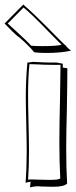

<svg xmlns="http://www.w3.org/2000/svg" viewBox="-26 -787 331 841"><path d="M-6 -684 76 -767Q117 -733 218 -630Q231 -617 241 -607Q258 -590 265 -585L264 -584Q278 -570 285 -565Q239 -555 178 -555Q144 -555 124 -558Q96 -592 54 -627V-626Q32 -644 -6 -684ZM222 -513 249 -508V-491L269 -488Q269 -430 267 -315Q264 -197 264 -137Q264 -48 268 17Q254 31 210 31Q181 31 166 30H167Q163 30 155 30Q147 29 143 29Q121 29 106 34Q106 32 106 30.5Q106 29 106 27Q106 25 106.5 24Q107 23 107 20Q107 17 107 16.5Q107 16 108 12V9Q93 11 86 14Q91 -53 91 -124Q91 -164 89 -244Q87 -325 87 -366Q87 -437 94 -513Q101 -513 104 -514Q118 -516 120 -516Q125 -516 139 -515Q173 -513 199 -513ZM77 -754 8 -684 9 -683Q16 -676 43 -652Q100 -600 110 -587Q122 -585 158 -585Q224 -585 244 -591Q228 -606 188 -647Q108 -730 77 -754ZM239 -503H222H199Q169 -503 136 -505Q117 -506 107 -506H103V-505Q97 -451 97 -368Q97 -328 99 -248Q101 -165 101 -123Q101 -54 97 0Q101 -1 113 -1Q122 -1 147 0Q178 1 192 1Q233 1 238 -6Q234 -77 234 -167Q234 -232 237 -361Q239 -455 239 -500Z"/></svg>

Font: Londrina Shadow
Style: Regular
Weight: 400
Designer: Marcelo Magalhaes
Foundry: Marcelo Magalhães
Version: Version 1.001 2011